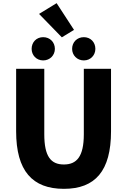

<svg xmlns="http://www.w3.org/2000/svg" viewBox="-20 -1180 803 1214"><path d="M384 14C582 14 682 -99 682 -350V-745H510V-331C510 -190 465 -140 384 -140C302 -140 260 -190 260 -331V-745H82V-350C82 -99 185 14 384 14ZM253 -798C296 -798 327 -831 327 -871C327 -913 296 -945 253 -945C210 -945 180 -913 180 -871C180 -831 210 -798 253 -798ZM371 -944 448 -991 338 -1160 227 -1092ZM510 -798C553 -798 583 -831 583 -871C583 -913 553 -945 510 -945C467 -945 436 -913 436 -871C436 -831 467 -798 510 -798Z"/></svg>

Font: Noto Sans KR Black
Style: Regular
Weight: 900
Designer: Ryoko NISHIZUKA 西塚涼子 (kana, bopomofo & ideographs); Paul D. Hunt (Latin, Greek & Cyrillic); Sandoll Communications 산돌커뮤니
Foundry: Adobe
Version: Version 2.004;hotconv 1.0.118;makeotfexe 2.5.65603